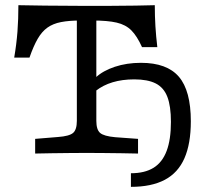

<svg xmlns="http://www.w3.org/2000/svg" viewBox="-20 -591 796 739"><path d="M291.9 -512.1Q246 -512.1 214.9 -506Q183.9 -500 162.5 -484.7Q141.1 -469.4 125 -441.5Q108.9 -413.7 93.5 -369.4H34.7Q43.5 -421 47.2 -469.4Q50.8 -517.7 50.8 -571Q95.2 -570.2 153.2 -569.4Q211.3 -568.5 287.1 -568.5H404Q458.9 -568.5 501.2 -569.4Q543.5 -570.2 575.8 -571Q575.8 -529 578.2 -489.9Q580.6 -450.8 585.5 -409.7H526.6Q507.3 -452.4 485.5 -474.2Q463.7 -496 429 -504Q394.4 -512.1 334.7 -512.1ZM308.1 -2.4Q279.8 -2.4 246.4 -2Q212.9 -1.6 179.4 -1.2Q146 -0.8 115.3 0V-56.5L203.2 -63.7Q246.8 -66.9 261.3 -79.4Q275.8 -91.9 275.8 -125.8V-201.6H350.8V-125.8Q350.8 -91.9 365.3 -79.4Q379.8 -66.9 423.4 -62.9L511.3 -56.5V0Q481.5 -0.8 447.6 -1.2Q413.7 -1.6 380.6 -2Q347.6 -2.4 318.5 -2.4H313.7ZM275.8 -201.6V-536.3H350.8V-201.6ZM483.9 128.2V75.8Q537.1 75.8 571 54.8Q604.8 33.9 621.4 -10.1Q637.9 -54 637.9 -121.8Q637.9 -182.3 624.2 -218.1Q610.5 -254 579.4 -269.8Q548.4 -285.5 496.8 -285.5Q404.8 -285.5 348.4 -241.1V-292.7Q375.8 -318.5 421.8 -333.9Q467.7 -349.2 522.6 -349.2Q622.6 -349.2 668.5 -295.6Q714.5 -241.9 714.5 -124.2Q714.5 -37.9 689.9 18.1Q665.3 74.2 614.1 101.2Q562.9 128.2 483.9 128.2Z"/></svg>

Font: Playfair 5pt SemiExpanded Light
Style: Regular
Weight: 300
Width: 6
Designer: Claus Eggers Sørensen
Foundry: Claus Eggers Sørensen
Version: Version 2.203